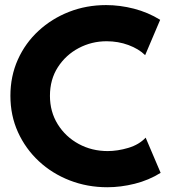

<svg xmlns="http://www.w3.org/2000/svg" viewBox="-20 -748 692 775"><path d="M413.1 7.8Q332.5 7.8 261.5 -19.8Q190.4 -47.4 136.7 -97.4Q83 -147.5 52.5 -214.6Q22 -281.7 22 -361.3Q22 -440.4 52 -507.3Q82 -574.2 135.5 -623.5Q189 -672.9 258.8 -700.2Q328.6 -727.5 408.2 -727.5Q463.9 -727.5 520.8 -712.9Q577.6 -698.2 626.5 -668L565.9 -525.4Q540 -550.8 498.5 -566.2Q457 -581.5 410.2 -581.5Q350.1 -581.5 297.9 -554Q245.6 -526.4 213.6 -476.8Q181.6 -427.2 181.6 -361.3Q181.6 -296.9 213.1 -246.3Q244.6 -195.8 297.6 -167Q350.6 -138.2 414.6 -138.2Q454.6 -138.2 498 -151.1Q541.5 -164.1 567.9 -192.4L628.4 -50.3Q580.6 -20.5 523.9 -6.3Q467.3 7.8 413.1 7.8Z"/></svg>

Font: Reddit Sans ExtraBold
Style: Regular
Weight: 800
Designer: Stephen Hutchings
Foundry: Reddit
Version: Version 1.014; ttfautohint (v1.8.4.7-5d5b)